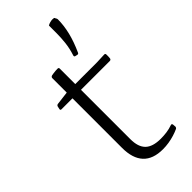

<svg xmlns="http://www.w3.org/2000/svg" viewBox="-247 -821 877 877"><g transform="rotate(-45 191.5 -382.5)"><path d="M236 6Q172 6 140 -28.5Q108 -63 108 -131V-483V-488V-581Q108 -588 116 -591Q122 -592 128.5 -593Q135 -594 142 -594.5Q149 -595 156 -595Q163 -595 163 -588V-132Q163 -82 187 -58.5Q211 -35 263 -35Q282 -35 301 -37.5Q320 -40 340 -47Q347 -49 348 -41L349 -29Q350 -23 344 -18Q329 -11 311 -5.5Q293 0 274 3Q255 6 236 6ZM37 -451Q30 -451 31 -458L34 -472Q36 -479 43 -480L108 -488H304L352 -490Q359 -490 359 -483Q359 -477 359 -470.5Q359 -464 358 -458Q356 -451 349 -451ZM312 -763Q316 -759 316 -753Q316 -714 305.5 -671Q295 -628 273 -580Q270 -574 263 -576L254 -578Q247 -579 249 -587Q260 -621 263.5 -652.5Q267 -684 267 -712Q267 -740 267 -762Q273 -766 282 -768.5Q291 -771 299 -771Q304 -771 307.5 -770Q311 -769 312 -763Z"/></g></svg>

Font: Hahmlet ExtraLight
Style: Regular
Weight: 250
Designer: Minjoo Ham & Mark Frömberg
Foundry: hypertype
Version: Version 1.002